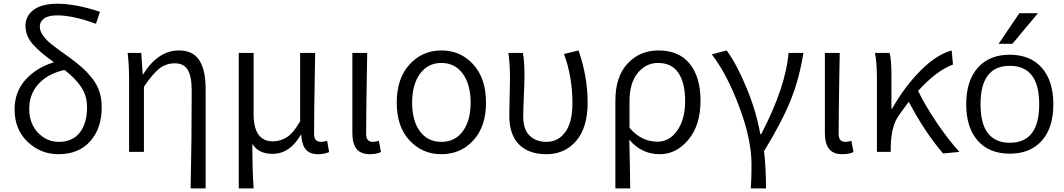

<svg xmlns="http://www.w3.org/2000/svg" viewBox="-20 -829 5810 1048"><path d="M300.8 -54.7Q376 -54.7 415.5 -105.5Q455.1 -156.2 455.1 -242.2Q455.1 -306.6 423.3 -354Q391.6 -401.4 332 -447.3Q241.2 -426.8 190.4 -371.1Q139.6 -315.4 139.6 -235.4Q139.6 -154.3 187.5 -104.5Q235.4 -54.7 300.8 -54.7ZM525.4 -764.6 503.9 -699.2Q377.9 -745.1 292 -745.1Q244.1 -745.1 220.7 -728Q197.3 -710.9 197.3 -684.6Q197.3 -671.9 201.2 -660.2Q205.1 -648.4 214.8 -635.3Q224.6 -622.1 232.9 -612.8Q241.2 -603.5 259.8 -588.9Q278.3 -574.2 289.1 -565.9Q299.8 -557.6 324.7 -540Q349.6 -522.5 361.3 -513.7Q402.3 -483.4 428.2 -460.4Q454.1 -437.5 481.4 -403.8Q508.8 -370.1 522 -330.6Q535.2 -291 535.2 -244.1Q535.2 -127.9 472.2 -57.6Q409.2 12.7 298.8 12.7Q202.1 12.7 130.9 -54.7Q59.6 -122.1 59.6 -232.4Q59.6 -327.1 119.1 -393.6Q178.7 -460 274.4 -489.3Q199.2 -542 159.2 -587.4Q119.1 -632.8 119.1 -689.5Q119.1 -741.2 163.1 -774.9Q207 -808.6 293.9 -808.6Q392.6 -808.6 525.4 -764.6Z M1102.5 199.2H1020.5Q1026.4 -66.4 1026.4 -333Q1026.4 -412.1 1004.9 -447.8Q983.4 -483.4 934.6 -483.4Q886.7 -483.4 850.6 -455.6Q814.5 -427.7 765.6 -355.5V0H684.6V-394.5Q684.6 -476.6 676.8 -540H751L758.8 -423.8H761.7Q842.8 -553.7 957 -553.7Q1032.2 -553.7 1067.4 -501Q1102.5 -448.2 1102.5 -342.8Z M1283.2 199.2V-540H1364.3V-207Q1364.3 -57.6 1468.8 -57.6Q1510.7 -57.6 1545.9 -80.1Q1581.1 -102.5 1618.2 -167V-540H1700.2Q1699.2 -489.3 1697.8 -397Q1696.3 -304.7 1695.3 -231Q1694.3 -157.2 1694.3 -96.7Q1694.3 -54.7 1732.4 -54.7Q1747.1 -54.7 1765.6 -60.5L1776.4 1Q1751 12.7 1715.8 12.7Q1671.9 12.7 1649.9 -12.2Q1627.9 -37.1 1624 -93.8H1622.1Q1562.5 10.7 1467.8 10.7Q1389.6 10.7 1357.4 -43.9Q1357.4 98.6 1364.3 199.2Z M1999 12.7Q1949.2 12.7 1926.3 -16.1Q1903.3 -44.9 1903.3 -103.5V-540H1984.4Q1983.4 -489.3 1981.9 -397Q1980.5 -304.7 1979.5 -231Q1978.5 -157.2 1978.5 -96.7Q1978.5 -54.7 2015.6 -54.7Q2030.3 -54.7 2047.9 -60.5L2059.6 1Q2034.2 12.7 1999 12.7Z M2145.5 -268.6Q2145.5 -400.4 2215.3 -477.1Q2285.2 -553.7 2389.6 -553.7Q2494.1 -553.7 2563.5 -477.1Q2632.8 -400.4 2632.8 -268.6Q2632.8 -137.7 2563.5 -62.5Q2494.1 12.7 2389.6 12.7Q2285.2 12.7 2215.3 -62.5Q2145.5 -137.7 2145.5 -268.6ZM2389.6 -54.7Q2463.9 -54.7 2506.3 -112.8Q2548.8 -170.9 2548.8 -268.6Q2548.8 -367.2 2506.3 -426.3Q2463.9 -485.4 2389.6 -485.4Q2315.4 -485.4 2272.5 -426.3Q2229.5 -367.2 2229.5 -268.6Q2229.5 -169.9 2272 -112.3Q2314.5 -54.7 2389.6 -54.7Z M2961.9 12.7Q2866.2 12.7 2813 -40.5Q2759.8 -93.8 2759.8 -198.2Q2759.8 -231.4 2761.7 -296.4Q2763.7 -361.3 2763.7 -394.5Q2763.7 -484.4 2754.9 -540H2834Q2842.8 -497.1 2842.8 -415Q2842.8 -383.8 2839.4 -305.7Q2835.9 -227.5 2835.9 -194.3Q2835.9 -122.1 2871.1 -88.4Q2906.2 -54.7 2962.9 -54.7Q3026.4 -54.7 3065.4 -107.9Q3104.5 -161.1 3104.5 -265.6Q3104.5 -409.2 3058.6 -534.2L3137.7 -553.7Q3187.5 -412.1 3187.5 -267.6Q3187.5 -133.8 3125.5 -60.5Q3063.5 12.7 2961.9 12.7Z M3338.9 199.2V-279.3Q3338.9 -411.1 3405.8 -482.4Q3472.7 -553.7 3574.2 -553.7Q3685.5 -553.7 3744.6 -481Q3803.7 -408.2 3803.7 -279.3Q3803.7 -146.5 3737.8 -66.9Q3671.9 12.7 3581.1 12.7Q3482.4 12.7 3415 -66.4Q3418 46.9 3419.9 199.2ZM3569.3 -55.7Q3633.8 -55.7 3676.8 -116.7Q3719.7 -177.7 3719.7 -278.3Q3719.7 -375 3683.6 -430.2Q3647.5 -485.4 3571.3 -485.4Q3505.9 -485.4 3460.9 -430.7Q3416 -376 3416 -274.4V-131.8Q3479.5 -55.7 3569.3 -55.7Z M4161.1 199.2H4078.1Q4082 150.4 4082 67.4Q4082 -66.4 4015.6 -244.6Q3949.2 -422.9 3865.2 -532.2L3946.3 -553.7Q4002 -477.5 4055.2 -348.6Q4108.4 -219.7 4129.9 -96.7H4134.8Q4268.6 -353.5 4284.2 -540H4365.2Q4343.8 -402.3 4296.4 -283.7Q4249 -165 4150.4 -3.9Q4161.1 85 4161.1 199.2Z M4578.1 12.7Q4528.3 12.7 4505.4 -16.1Q4482.4 -44.9 4482.4 -103.5V-540H4563.5Q4562.5 -489.3 4561 -397Q4559.6 -304.7 4558.6 -231Q4557.6 -157.2 4557.6 -96.7Q4557.6 -54.7 4594.7 -54.7Q4609.4 -54.7 4627 -60.5L4638.7 1Q4613.3 12.7 4578.1 12.7Z M5216.8 0 5127.9 8.8Q5028.3 -106.4 4940.4 -273.4Q4902.3 -222.7 4885.7 -198.2Q4844.7 -142.6 4841.8 -28.3V0H4766.6V-394.5Q4766.6 -488.3 4755.9 -540H4835.9Q4845.7 -504.9 4845.7 -415V-236.3H4849.6Q4918 -356.4 5004.9 -443.8Q5091.8 -531.2 5174.8 -553.7L5181.6 -476.6Q5092.8 -444.3 4991.2 -333Q5031.2 -251 5093.3 -159.2Q5155.3 -67.4 5216.8 0Z M5543.9 -756.8H5645.5L5505.9 -589.8H5430.7ZM5666.5 -61Q5603.5 9.8 5491.7 9.8Q5379.9 9.8 5316.9 -61Q5253.9 -131.8 5253.9 -259.8Q5253.9 -387.7 5316.9 -459Q5379.9 -530.3 5491.7 -530.3Q5603.5 -530.3 5666.5 -459Q5729.5 -387.7 5729.5 -259.8Q5729.5 -131.8 5666.5 -61ZM5332 -259.8Q5332 -49.8 5492.2 -49.8Q5652.3 -49.8 5652.3 -259.8Q5652.3 -469.7 5492.2 -469.7Q5332 -469.7 5332 -259.8Z"/></svg>

Font: Gen Shin Gothic Normal
Style: Regular
Weight: 300
Designer: [Source Han Sans]
Ryoko NISHIZUKA  (kana & ideographs); Paul D. Hunt (Latin, Greek & Cyrillic); Wenlong ZHANG  (bopomofo
Version: Version 1.002.20150607